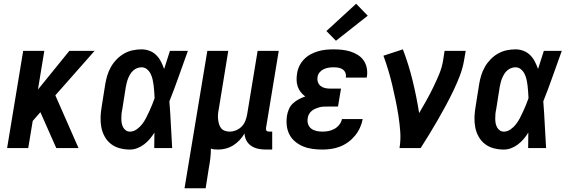

<svg xmlns="http://www.w3.org/2000/svg" viewBox="-20 -792 3040 1027"><path d="M18 0 104 -520H217L183 -313L351 -520H486L276 -282L400 0H281L196 -192L155 -145L131 0Z M675 8Q647 8 620.5 1Q594 -6 573.5 -22Q553 -38 540 -61.5Q527 -85 522 -111.5Q517 -138 518 -166Q519 -194 524 -222L543 -342Q547 -366 554 -389Q561 -412 573.5 -434Q586 -456 604 -474.5Q622 -493 644 -505.5Q666 -518 690 -523Q714 -528 737 -528Q760 -528 780.5 -520Q801 -512 816 -497Q831 -482 841 -462.5Q851 -443 858 -423Q866 -447 873.5 -471.5Q881 -496 889 -520H985Q960 -452 936.5 -384.5Q913 -317 886 -250Q891 -188 894 -125Q897 -62 901 0H805Q805 -21 805.5 -41.5Q806 -62 806 -83Q795 -65 781.5 -49Q768 -33 751 -20Q734 -7 714.5 0.5Q695 8 675 8ZM675 -88Q694 -88 711 -100Q728 -112 740 -127.5Q752 -143 761 -160.5Q770 -178 778 -195.5Q786 -213 793.5 -231Q801 -249 807 -267Q806 -284 805 -300.5Q804 -317 802 -333.5Q800 -350 796.5 -366Q793 -382 786 -396.5Q779 -411 766.5 -421.5Q754 -432 737 -432Q725 -432 713.5 -427.5Q702 -423 692.5 -414.5Q683 -406 676.5 -395Q670 -384 665.5 -373Q661 -362 658 -350Q655 -338 653 -327L634 -207Q631 -194 630 -182Q629 -170 629 -157.5Q629 -145 631 -133.5Q633 -122 638.5 -111.5Q644 -101 653.5 -94.5Q663 -88 675 -88Z M967 215 1089 -520H1201L1150 -207Q1147 -193 1146 -180Q1145 -167 1146.5 -154Q1148 -141 1151.5 -128.5Q1155 -116 1162.5 -106.5Q1170 -97 1182.5 -92.5Q1195 -88 1208 -88Q1225 -88 1242.5 -95Q1260 -102 1273 -115.5Q1286 -129 1292.5 -146Q1299 -163 1302 -180L1358 -520H1471L1403 -108Q1402 -104 1402.5 -100Q1403 -96 1405.5 -93Q1408 -90 1412 -89Q1416 -88 1420 -88H1436V8H1404Q1382 8 1362 4Q1342 0 1325 -11Q1308 -22 1298.5 -39.5Q1289 -57 1288 -78Q1277 -59 1261.5 -42.5Q1246 -26 1227.5 -14.5Q1209 -3 1188 2.5Q1167 8 1147 8Q1137 8 1127 7Q1117 6 1108 3Q1108 29 1105 55Q1102 81 1097 107L1080 215Z M1704 8Q1678 8 1652 4.5Q1626 1 1602.5 -8.5Q1579 -18 1559.5 -34Q1540 -50 1528.5 -72Q1517 -94 1514 -120Q1511 -146 1515 -173Q1518 -191 1525.5 -208.5Q1533 -226 1547 -239Q1561 -252 1578 -261Q1595 -270 1613 -276Q1599 -286 1588.5 -299.5Q1578 -313 1572.5 -329Q1567 -345 1566.5 -363Q1566 -381 1569 -399Q1572 -420 1581.5 -439.5Q1591 -459 1606.5 -475Q1622 -491 1641.5 -501.5Q1661 -512 1682 -518Q1703 -524 1723.5 -526Q1744 -528 1764 -528Q1788 -528 1810.5 -525.5Q1833 -523 1854 -516.5Q1875 -510 1893.5 -498.5Q1912 -487 1924.5 -469.5Q1937 -452 1941.5 -430Q1946 -408 1943 -385Q1942 -383 1942 -381Q1942 -379 1941 -377H1830Q1830 -378 1830 -378.5Q1830 -379 1830 -380Q1832 -393 1827 -404Q1822 -415 1812 -421.5Q1802 -428 1789.5 -430Q1777 -432 1764 -432Q1751 -432 1738 -430Q1725 -428 1712.5 -422.5Q1700 -417 1690.5 -406Q1681 -395 1679 -382Q1676 -368 1680 -354.5Q1684 -341 1694.5 -332.5Q1705 -324 1718.5 -321Q1732 -318 1746 -318H1804L1788 -222H1731Q1720 -222 1709 -221.5Q1698 -221 1687.5 -218Q1677 -215 1666.5 -210.5Q1656 -206 1647 -198.5Q1638 -191 1632.5 -180.5Q1627 -170 1626 -160Q1623 -143 1628 -128Q1633 -113 1645 -104Q1657 -95 1672.5 -91.5Q1688 -88 1704 -88Q1721 -88 1737 -91Q1753 -94 1768.5 -102.5Q1784 -111 1795 -125Q1806 -139 1809 -155H1920Q1916 -132 1905.5 -109Q1895 -86 1879 -66.5Q1863 -47 1842.5 -32Q1822 -17 1799 -8Q1776 1 1752 4.5Q1728 8 1704 8ZM1777 -574 1726 -626 1885 -772 1947 -708Z M2117 0Q2124 -44 2121 -86.5Q2118 -129 2111.5 -171Q2105 -213 2096.5 -254Q2088 -295 2078.5 -335.5Q2069 -376 2057 -416Q2045 -456 2031 -494L2135 -528Q2166 -447 2187 -361Q2208 -275 2222 -187Q2242 -221 2261 -255Q2280 -289 2297 -324Q2314 -359 2329 -395Q2344 -431 2350 -468L2358 -520H2471L2462 -468Q2455 -427 2439.5 -386.5Q2424 -346 2405 -306.5Q2386 -267 2365 -228Q2344 -189 2322 -151Q2300 -113 2277 -75Q2254 -37 2230 0Z M2675 8Q2647 8 2620.5 1Q2594 -6 2573.5 -22Q2553 -38 2540 -61.5Q2527 -85 2522 -111.5Q2517 -138 2518 -166Q2519 -194 2524 -222L2543 -342Q2547 -366 2554 -389Q2561 -412 2573.5 -434Q2586 -456 2604 -474.5Q2622 -493 2644 -505.5Q2666 -518 2690 -523Q2714 -528 2737 -528Q2760 -528 2780.5 -520Q2801 -512 2816 -497Q2831 -482 2841 -462.5Q2851 -443 2858 -423Q2866 -447 2873.5 -471.5Q2881 -496 2889 -520H2985Q2960 -452 2936.5 -384.5Q2913 -317 2886 -250Q2891 -188 2894 -125Q2897 -62 2901 0H2805Q2805 -21 2805.5 -41.5Q2806 -62 2806 -83Q2795 -65 2781.5 -49Q2768 -33 2751 -20Q2734 -7 2714.5 0.5Q2695 8 2675 8ZM2675 -88Q2694 -88 2711 -100Q2728 -112 2740 -127.5Q2752 -143 2761 -160.5Q2770 -178 2778 -195.5Q2786 -213 2793.5 -231Q2801 -249 2807 -267Q2806 -284 2805 -300.5Q2804 -317 2802 -333.5Q2800 -350 2796.5 -366Q2793 -382 2786 -396.5Q2779 -411 2766.5 -421.5Q2754 -432 2737 -432Q2725 -432 2713.5 -427.5Q2702 -423 2692.5 -414.5Q2683 -406 2676.5 -395Q2670 -384 2665.5 -373Q2661 -362 2658 -350Q2655 -338 2653 -327L2634 -207Q2631 -194 2630 -182Q2629 -170 2629 -157.5Q2629 -145 2631 -133.5Q2633 -122 2638.5 -111.5Q2644 -101 2653.5 -94.5Q2663 -88 2675 -88Z"/></svg>

Font: Iosevka SS04 Oblique
Style: Bold
Weight: 700
Italic angle: -9°
Monospace: yes
Designer: Belleve Invis
Foundry: Belleve Invis
Version: Version 19.0.0; ttfautohint (v1.8.4)